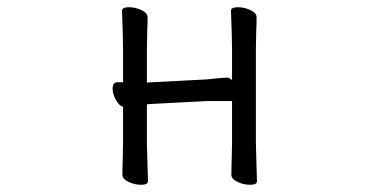

<svg xmlns="http://www.w3.org/2000/svg" viewBox="-20 -504 1040 532"><path d="M554 -224 400 -216 387 -215V-108L388 -70L390 -2Q390 8 371 8Q353 8 336 0Q319 -8 319 -20L321 -108V-208Q310 -211 301 -227.5Q292 -244 292 -258Q292 -276 305 -276H321V-367L320 -416L318 -474Q318 -484 337 -484Q355 -484 372 -476Q389 -468 389 -456Q389 -435 388 -420L387 -367V-275Q391 -276 399 -276L553 -284Q555 -284 582 -287Q602 -289 607 -289Q616 -289 623 -282V-367L622 -416L620 -474Q620 -484 639 -484Q657 -484 674 -476Q691 -468 691 -456Q691 -435 690 -420L689 -367V-108L690 -70L692 -2Q692 8 673 8Q655 8 638 0Q621 -8 621 -20L623 -108V-224Z"/></svg>

Font: Iansui 0.93
Style: Regular
Weight: 400
Designer: But Ko / Fontworks Inc.
Foundry: zi-hi.com / Fontworks Inc.
Version: Version 0.931